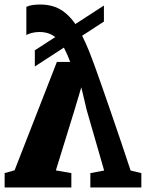

<svg xmlns="http://www.w3.org/2000/svg" viewBox="-22 -829 644 849"><path d="M155.5 -809Q214.5 -809 255 -780.8Q295.5 -752.5 326.2 -698.8Q357 -645 385.5 -567.5Q388 -562 400.2 -527.8Q412.5 -493.5 431 -440.8Q449.5 -388 471.2 -324.8Q493 -261.5 515 -196.5Q537 -131.5 555.5 -75L603 -63.5V0H377.5V-63.5L438.5 -75L361.5 -342L337.5 -443L307.5 -342.5L225 -75.5L293.5 -63.5V0H-1.5V-63.5L42.5 -76L229.5 -555H288.5Q276.5 -587 263.8 -611.8Q251 -636.5 235 -653.5Q219 -670.5 198.8 -679Q178.5 -687.5 152 -687.5Q134 -687.5 117.8 -683.2Q101.5 -679 94.5 -673.5V-798.5Q105 -804 120.5 -806.5Q136 -809 155.5 -809ZM437.5 -804.5V-733.5L132 -535V-606.5Z"/></svg>

Font: Merriweather 20pt Black
Style: Regular
Weight: 900
Version: Version 2.100